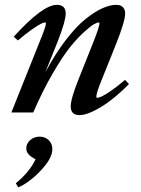

<svg xmlns="http://www.w3.org/2000/svg" viewBox="-20 -472 593 806"><path d="M27.8 0 146.5 -296.9Q172.9 -360.8 172.9 -374Q172.9 -377.9 168.5 -377.9Q163.1 -377.9 150.1 -371.3Q137.2 -364.7 111.6 -346.7Q85.9 -328.6 55.2 -302.2L37.6 -317.9Q159.2 -451.7 218.3 -451.7Q255.9 -451.7 255.9 -415Q255.9 -384.8 223.6 -301.3L170.4 -168.9Q212.4 -247.1 256.8 -304.7Q301.3 -362.3 339.8 -392.8Q378.4 -423.3 410.2 -437.5Q441.9 -451.7 468.3 -451.7Q486.3 -451.7 495.8 -442.1Q505.4 -432.6 505.4 -415Q505.4 -382.3 464.4 -279.8L408.2 -140.1Q384.3 -81.5 384.3 -66.4Q384.3 -61.5 388.7 -61.5Q395 -61.5 407.7 -67.4Q420.4 -73.2 446.8 -91.3Q473.1 -109.4 504.9 -136.7L521.5 -119.1Q460 -56.6 403.8 -22.7Q347.7 11.2 313.5 11.2Q276.9 11.2 276.9 -25.4Q276.9 -57.6 310.1 -140.1L370.6 -292Q397.5 -359.4 397.5 -374Q397.5 -377.9 393.6 -377.9Q388.7 -377.9 375 -370.6Q361.3 -363.3 333.3 -337.9Q305.2 -312.5 274.2 -274.2Q243.2 -235.8 201.2 -163.6Q159.2 -91.3 119.6 0ZM56.6 314.5 46.4 297.4Q105 249 129.4 196.3Q90.3 178.2 90.3 150.9Q90.3 130.4 106.9 116Q123.5 101.6 146.5 101.6Q169.9 101.6 184.8 116.7Q199.7 131.8 199.7 153.8Q199.7 191.4 155.3 239.3Q134.3 263.2 106.7 284.4Q79.1 305.7 56.6 314.5Z"/></svg>

Font: Elstob 10pt SemiBold
Style: Italic
Weight: 600
Italic angle: -20°
Designer: Peter S. Baker
Version: Version 1.015